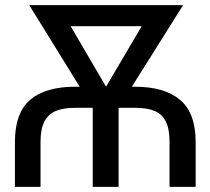

<svg xmlns="http://www.w3.org/2000/svg" viewBox="-20 -727 817 747"><path d="M272.5 -389.6H504.9Q620.1 -389.6 680.7 -338.4Q741.2 -287.1 741.2 -174.8V0H639.6V-174.8Q639.6 -225.6 625 -254.4Q610.4 -283.2 581.5 -295.4Q552.7 -307.6 504.9 -307.6H272.5Q226.6 -307.6 197.3 -295.4Q168 -283.2 152.8 -254.4Q137.7 -225.6 137.7 -174.8V0H38.1V-174.8Q38.1 -288.1 97.7 -338.9Q157.2 -389.6 272.5 -389.6ZM340.8 -307.6 93.8 -707H692.4L441.4 -307.6V0H340.8ZM392.6 -389.6 531.2 -625H254.9Z"/></svg>

Font: Pretendard JP Variable
Style: Regular
Weight: 400
Designer: Base glyphs from Inter by Rasmus Andersson; Hangul glyphs from Noto Sans CJK(Source Han Sans) by Jang Soo-young and Kang
Foundry: Kil Hyung-jin
Version: Version 1.307;Glyphs 3.2 (3192)